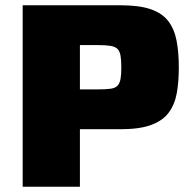

<svg xmlns="http://www.w3.org/2000/svg" viewBox="-20 -708 728 728"><path d="M66 0V-688H437Q508 -688 551.5 -673Q595 -658 618 -628Q641 -598 649.5 -554Q658 -510 658 -452Q658 -399 650.5 -356Q643 -313 620.5 -282Q598 -251 554 -234.5Q510 -218 436 -218H283V0ZM283 -369H350Q381 -369 399 -371.5Q417 -374 425.5 -383Q434 -392 437 -408.5Q440 -425 440 -452Q440 -480 437 -497Q434 -514 425.5 -522.5Q417 -531 399.5 -534Q382 -537 351 -537H283Z"/></svg>

Font: Saira SemiExpanded ExtraBold
Style: Regular
Weight: 800
Width: 6
Designer: Hector Gatti with collaboration of the Omnibus-Type team
Foundry: Omnibus-Type
Version: Version 1.101